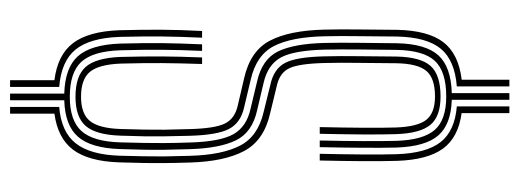

<svg xmlns="http://www.w3.org/2000/svg" viewBox="-345 -594 1031 381"><g transform="rotate(90 170.5 -403.5)"><path d="M165.8 92V-15.5Q114.5 -17 91.6 -42.5Q68.8 -68 66.5 -125.8Q65.2 -174 65.6 -209.9Q66 -245.8 68 -289H81Q79 -245 78.8 -209.5Q78.5 -174 79.8 -126Q81.8 -72 102.9 -49.2Q124 -26.5 172 -26.5Q219 -26.5 239.9 -49.5Q260.8 -72.5 262.5 -126.2Q263.2 -153 263.6 -172.6Q264 -192.2 263.9 -212.9Q263.8 -233.5 262.8 -263.8Q261.2 -324.5 246.4 -351Q231.5 -377.5 195.8 -385.2L141.5 -398.2Q97.8 -408 82.2 -439.4Q66.8 -470.8 65.2 -531.8Q64.5 -564 65 -601.9Q65.5 -639.8 65.8 -675.5Q67 -732.8 89.8 -757.9Q112.5 -783 164.8 -784.5V-898.8H178V-784.5Q227 -783 248.9 -757.6Q270.8 -732.2 272.8 -674.8Q273.5 -648.2 273.2 -607.8Q273 -567.2 272 -522.5H258.8Q259.8 -567.2 260 -607.6Q260.2 -648 259.5 -674.2Q257.8 -728.2 237.6 -750.9Q217.5 -773.5 171.5 -773.5Q122 -773.5 101 -751.1Q80 -728.8 79 -675Q78.8 -639.2 78.2 -601.6Q77.8 -564 78.5 -532.5Q80 -471 94.2 -445.1Q108.5 -419.2 144.8 -411L199 -398.2Q242.8 -388.5 258.5 -356.1Q274.2 -323.8 276 -264.2Q277 -234.8 277.2 -214.4Q277.5 -194 277.1 -174.1Q276.8 -154.2 275.8 -125.8Q273.8 -68.2 251.2 -42.6Q228.8 -17 179 -15.5V92ZM172 -37.8Q130.8 -37.8 112.9 -57.9Q95 -78 93 -126.5Q91.8 -174 92 -209.1Q92.2 -244.2 94 -289H107Q105.5 -243.5 105.2 -208.8Q105 -174 106.2 -127Q108 -84 122.6 -66.4Q137.2 -48.8 172 -48.8Q205.8 -48.8 220.1 -66.5Q234.5 -84.2 236 -127.2Q237 -155.5 237.2 -175Q237.5 -194.5 237.4 -214.1Q237.2 -233.8 236.2 -262.8Q235 -314.2 225.2 -334.1Q215.5 -354 189.5 -359.8L135 -372.5Q81 -384.8 60.8 -423.4Q40.5 -462 38.8 -531.2Q38 -563.5 38.5 -601.9Q39 -640.2 39.2 -676.2Q40.5 -737.2 63.6 -767.6Q86.8 -798 138.2 -804.2V-898.8H151.5V-794.5Q99.8 -790.5 76.8 -762.8Q53.8 -735 52.5 -676Q52.2 -639.8 51.8 -601.6Q51.2 -563.5 52 -531.5Q53.5 -466.2 71.5 -431.4Q89.5 -396.5 138.2 -385.5L192.8 -372.5Q223.5 -365.8 235.8 -342.6Q248 -319.5 249.5 -263.2Q250.2 -234 250.5 -214.1Q250.8 -194.2 250.5 -174.6Q250.2 -155 249.2 -127Q247.5 -78.2 229.9 -58Q212.2 -37.8 172 -37.8ZM285.2 -522.5Q286.2 -566.5 286.5 -607.4Q286.8 -648.2 286 -675.2Q284 -734.2 261.9 -762.4Q239.8 -790.5 191.2 -794.5V-898.8H204.5V-804Q252.8 -797.5 275 -766.9Q297.2 -736.2 299.2 -675.8Q300 -648 299.8 -606.9Q299.5 -565.8 298.5 -522.5ZM192.2 92V-5.5Q241.5 -9.5 264.2 -38Q287 -66.5 289 -125.2Q289.8 -152.2 290.1 -172.1Q290.5 -192 290.4 -213.1Q290.2 -234.2 289.2 -264.8Q287.5 -328.2 269.1 -364.1Q250.8 -400 202 -411.2L148.2 -424.5Q116.8 -431.2 104.9 -453.6Q93 -476 91.8 -532.8Q91 -564.2 91.5 -601.8Q92 -639.2 92.2 -674.5Q93.2 -723 111 -742.6Q128.8 -762.2 171.5 -762.2Q210.8 -762.2 227.6 -742.2Q244.5 -722.2 246.2 -673.8Q247 -647.8 246.8 -607.6Q246.5 -567.5 245.5 -522.5H232.2Q233.2 -567.8 233.5 -607.6Q233.8 -647.5 233 -673.2Q231.5 -716.5 217.8 -733.9Q204 -751.2 171.5 -751.2Q135.2 -751.2 120.8 -734.1Q106.2 -717 105.5 -674.2Q105.2 -639 104.8 -601.8Q104.2 -564.5 105 -533Q106.2 -481.2 115.5 -461.9Q124.8 -442.5 151.5 -437L205 -424Q259 -411.8 279.8 -372.2Q300.5 -332.8 302.5 -265.2Q303.5 -234.5 303.6 -213.1Q303.8 -191.8 303.4 -171.8Q303 -151.8 302.2 -124.8Q300.2 -63.8 277.2 -33.1Q254.2 -2.5 205.5 4V92ZM139.2 92V4Q88.8 -2.2 65.5 -33Q42.2 -63.8 40 -124.8Q38.8 -171 39 -208.2Q39.2 -245.5 41.5 -289H54.8Q52.8 -246.2 52.4 -210.1Q52 -174 53.2 -125Q55.5 -65.8 78.6 -37.6Q101.8 -9.5 152.5 -5.5V92Z"/></g></svg>

Font: Big Shoulders Inline Display
Style: Regular
Weight: 400
Designer: Patric King
Foundry: XO Type Co
Version: Version 1.000